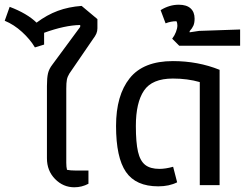

<svg xmlns="http://www.w3.org/2000/svg" viewBox="-35 -785 1038 814"><path d="M164 -114V-420Q164 -455 168.5 -474Q173 -493 187 -511L305 -671V-679Q240 -678 152 -646V-596L113 -584Q93 -618 58.5 -649.5Q24 -681 -15 -697L6 -756Q80 -728 120 -689Q164 -722 210 -739Q256 -756 311 -760L378 -704V-665Q378 -653 373.5 -642.5Q369 -632 359 -619L259 -473Q251 -460 248.5 -447Q246 -434 246 -409V-95Q246 -77 249 -65Q264 -62 286 -62H340V-6Q312 9 280 9Q233 9 198.5 -26Q164 -61 164 -114Z M457 -251Q457 -381 515 -453.5Q573 -526 698 -526Q804 -526 896 -489V0H812V-437Q760 -452 698 -452Q610 -452 575.5 -401Q541 -350 541 -251Q541 -181 550 -142Q559 -103 580.5 -86Q602 -69 641 -69Q667 -69 699 -78L716 -12Q682 5 636 5Q541 5 499 -56Q457 -117 457 -251Z M695 -621Q705 -634 711 -649.5Q717 -665 717 -677Q717 -688 713 -695Q689 -695 667 -686L646 -742Q683 -765 723 -765Q756 -765 773 -749.5Q790 -734 790 -706Q790 -688 785 -676.5Q780 -665 769 -653V-648L809 -654L983 -660V-591H725Z"/></svg>

Font: Athiti Medium
Style: Regular
Weight: 500
Designer: CadsonDemak Team
Foundry: CadsonDemak
Version: Version 1.032